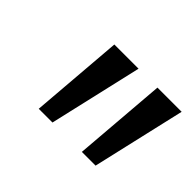

<svg xmlns="http://www.w3.org/2000/svg" viewBox="-67 -835 537 537"><g transform="rotate(45 201.0 -566.5)"><path d="M113.4 -428.3 135.8 -705H231.5L167.7 -428.3ZM283.9 -428.3 306.3 -705H402L338.2 -428.3Z"/></g></svg>

Font: Nunito Sans 12pt ExtraLight
Style: Italic
Weight: 200
Italic angle: -9°
Designer: Vernon Adams
Foundry: Vernon Adams
Version: Version 3.101;gftools[0.9.27]